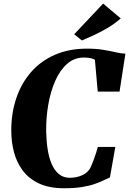

<svg xmlns="http://www.w3.org/2000/svg" viewBox="-20 -1018 704 1048"><path d="M330 9.5Q248.5 9.5 193 -16.5Q137.5 -42.5 104.2 -87Q71 -131.5 56.2 -187.8Q41.5 -244 41.5 -305.5Q41.5 -401.5 69.2 -483Q97 -564.5 150 -625Q203 -685.5 279.8 -719Q356.5 -752.5 455 -752.5Q506 -752.5 544 -746Q582 -739.5 611.2 -732.8Q640.5 -726 664.5 -725L632.5 -518H513.5L498 -691.5Q490.5 -696 481 -698.8Q471.5 -701.5 460.5 -702.8Q449.5 -704 438 -704Q385 -704 345.8 -669Q306.5 -634 281 -575.5Q255.5 -517 243.2 -445.2Q231 -373.5 232 -300.5Q233 -249.5 240 -203.8Q247 -158 262 -123Q277 -88 301.5 -67.8Q326 -47.5 361.5 -47.5Q376.5 -47.5 395.8 -51Q415 -54.5 433.8 -64Q452.5 -73.5 466 -90.5Q472 -98 478.5 -113.2Q485 -128.5 491.8 -147Q498.5 -165.5 504.5 -183.8Q510.5 -202 514 -216H609.5L580 -49.5Q565 -43.5 544.8 -33.5Q524.5 -23.5 496 -13.5Q467.5 -3.5 426.8 3Q386 9.5 330 9.5ZM427 -797 385 -831 543 -998.5 639 -917.5Q606 -888.5 568.5 -866.2Q531 -844 494.5 -827Q458 -810 427 -797Z"/></svg>

Font: Merriweather 72pt Black
Style: Italic
Weight: 900
Italic angle: -7.8°
Version: Version 2.101